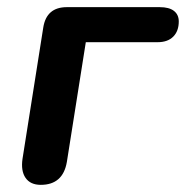

<svg xmlns="http://www.w3.org/2000/svg" viewBox="-20 -509 520 537"><path d="M94 8Q65 8 51.5 -11.5Q38 -31 43 -65L101 -432Q110 -489 167 -489H427Q453 -489 466.5 -478.5Q480 -468 480 -449Q480 -422 464.5 -406.5Q449 -391 421 -391H220L167 -56Q156 8 94 8Z"/></svg>

Font: Nunito Variable Extra Light
Style: Italic
Weight: 200
Italic angle: -9°
Designer: Vernon Adams
Foundry: Vernon Adams
Version: Version 3.602